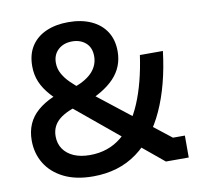

<svg xmlns="http://www.w3.org/2000/svg" viewBox="-84 -854 989 953"><g transform="rotate(-10 410.0 -378.0)"><path d="M733 -110.5H793V0H678L251 -353Q201 -393.5 169 -429.2Q137 -465 121.8 -501.2Q106.5 -537.5 106.5 -580.5Q106.5 -640.5 133.2 -681.8Q160 -723 208.2 -744.2Q256.5 -765.5 320.5 -765.5L323 -668Q279.5 -668 252.2 -643Q225 -618 225 -577Q225 -547 239.5 -521Q254 -495 277.5 -472.2Q301 -449.5 327 -429ZM642.5 -543H758.5Q738 -373 681.5 -249Q625 -125 532.5 -57.5Q440 10 310.5 10Q223.5 10 163 -20.2Q102.5 -50.5 71.2 -102Q40 -153.5 40 -218Q40 -309.5 104.5 -365Q169 -420.5 285.5 -444.5L297.5 -443Q360 -466.5 389 -500Q418 -533.5 418 -576.5Q418 -620.5 391 -644.2Q364 -668 323 -668L320.5 -765.5Q386.5 -765.5 435.2 -743.2Q484 -721 510.5 -679.8Q537 -638.5 537 -580.5Q537 -502 484 -446.2Q431 -390.5 326 -352L314.5 -352.5Q238 -334.5 199.2 -302Q160.5 -269.5 160.5 -218Q160.5 -181.5 179 -154.2Q197.5 -127 231.5 -112Q265.5 -97 313 -97Q406 -97 472.5 -151.5Q539 -206 581 -306Q623 -406 642.5 -543Z"/></g></svg>

Font: Hepta Slab SemiBold
Style: Regular
Weight: 600
Designer: Michael LaGattuta
Foundry: Michael LaGattuta
Version: Version 1.102